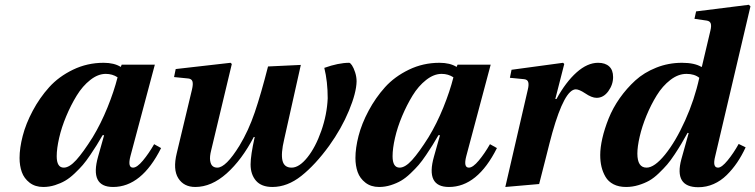

<svg xmlns="http://www.w3.org/2000/svg" viewBox="-20 -762 3127 795"><path d="M214.8 -115.2Q214.8 -67.9 244.1 -67.9Q267.1 -67.9 295.7 -99.4Q324.2 -130.9 363.8 -193.8Q397.9 -250 425 -316.9Q452.1 -383.8 466.8 -441.9Q445.3 -456.1 418 -456.1Q385.7 -456.1 353.8 -430.9Q321.8 -405.8 297.6 -366.2Q273.4 -326.7 254.2 -280.8Q234.9 -234.9 224.9 -190.9Q214.8 -147 214.8 -115.2ZM61 -107.9Q61 -148.9 74 -199.2Q86.9 -249.5 115.5 -303.2Q144 -356.9 183.6 -400.9Q223.1 -444.8 282.2 -473.4Q341.3 -502 409.2 -502Q452.6 -502 480 -484.9L483.9 -494.1H621.1L520 -115.2Q507.8 -67.9 530.8 -67.9Q547.4 -67.9 571.8 -97.2Q596.2 -126.5 618.2 -165L647 -148.9Q566.4 12.2 448.2 12.2Q350.6 12.2 386.2 -113.8L411.1 -202.1H404.8Q389.6 -176.3 380.4 -161.1Q371.1 -146 353.8 -120.4Q336.4 -94.7 323 -79.1Q309.6 -63.5 289.3 -44.2Q269 -24.9 250.2 -13.9Q231.4 -2.9 207.8 4.6Q184.1 12.2 159.2 12.2Q125.5 12.2 102.5 -5.6Q79.6 -23.4 70.3 -49.6Q61 -75.7 61 -107.9Z M700.7 -442.9 707.5 -476.1 934.6 -502 939.9 -497.1 854.5 -140.1Q847.7 -113.3 850.1 -97.2Q852.5 -81.1 860.1 -74.5Q867.7 -67.9 879.9 -67.9Q915.5 -67.9 971.7 -159.2Q1008.8 -220.2 1034.9 -296.9Q1061 -373.5 1089.8 -486.8L1225.6 -493.2L1156.7 -185.1Q1142.6 -126 1149.7 -96.9Q1156.7 -67.9 1187.5 -67.9Q1218.8 -67.9 1252.7 -110.1Q1286.6 -152.3 1310.3 -220Q1334 -287.6 1336.9 -355Q1336.9 -424.3 1322.8 -481Q1381.8 -502 1425.8 -502Q1430.2 -502 1437.3 -491.7Q1444.3 -481.4 1450.4 -462.6Q1456.5 -443.8 1456.5 -424.8Q1455.6 -377.9 1424.8 -303.7Q1394 -229.5 1342.8 -158.2Q1285.6 -79.6 1227.8 -33.7Q1169.9 12.2 1107.9 12.2Q1062.5 12.2 1040 -13.7Q1017.6 -39.6 1017.6 -81.1Q1017.6 -118.7 1034.7 -194.8H1030.8Q981.4 -100.1 918.5 -43.9Q855.5 12.2 788.6 12.2Q741.2 12.2 718.3 -23.9Q695.3 -60.1 711.9 -127.9L774.9 -391.1Q780.3 -414.1 776.9 -424.8Q773.4 -435.5 759.8 -437Z M1605.5 -115.2Q1605.5 -67.9 1634.8 -67.9Q1657.7 -67.9 1686.3 -99.4Q1714.8 -130.9 1754.4 -193.8Q1788.6 -250 1815.7 -316.9Q1842.8 -383.8 1857.4 -441.9Q1835.9 -456.1 1808.6 -456.1Q1776.4 -456.1 1744.4 -430.9Q1712.4 -405.8 1688.2 -366.2Q1664.1 -326.7 1644.8 -280.8Q1625.5 -234.9 1615.5 -190.9Q1605.5 -147 1605.5 -115.2ZM1451.7 -107.9Q1451.7 -148.9 1464.6 -199.2Q1477.5 -249.5 1506.1 -303.2Q1534.7 -356.9 1574.2 -400.9Q1613.8 -444.8 1672.9 -473.4Q1731.9 -502 1799.8 -502Q1843.3 -502 1870.6 -484.9L1874.5 -494.1H2011.7L1910.6 -115.2Q1898.4 -67.9 1921.4 -67.9Q1938 -67.9 1962.4 -97.2Q1986.8 -126.5 2008.8 -165L2037.6 -148.9Q1957 12.2 1838.9 12.2Q1741.2 12.2 1776.9 -113.8L1801.8 -202.1H1795.4Q1780.3 -176.3 1771 -161.1Q1761.7 -146 1744.4 -120.4Q1727.1 -94.7 1713.6 -79.1Q1700.2 -63.5 1679.9 -44.2Q1659.7 -24.9 1640.9 -13.9Q1622.1 -2.9 1598.4 4.6Q1574.7 12.2 1549.8 12.2Q1516.1 12.2 1493.2 -5.6Q1470.2 -23.4 1460.9 -49.6Q1451.7 -75.7 1451.7 -107.9Z M2072.3 12.2 2165.5 -391.1Q2170.4 -411.1 2167.2 -421.9Q2164.1 -432.6 2150.4 -434.1L2091.3 -439.9L2098.1 -473.1L2311.5 -502L2316.4 -497.1L2279.3 -352.1H2284.2Q2322.8 -422.4 2367.4 -462.2Q2412.1 -502 2456.5 -502Q2485.8 -502 2502.2 -487.1Q2518.6 -472.2 2518.6 -442.9Q2518.6 -411.6 2498.8 -384.3Q2479 -356.9 2450.2 -356.9Q2430.2 -356.9 2402.3 -376Q2377.9 -392.1 2364.3 -392.1Q2317.9 -392.1 2267.1 -212.9Q2257.3 -177.7 2239 -104.2Q2220.7 -30.8 2212.4 0Z M2619.1 -126Q2619.1 -67.9 2657.2 -67.9Q2689.9 -67.9 2733.9 -122.1Q2777.8 -176.3 2816.9 -263.2Q2856 -350.1 2875.5 -439.9Q2855.5 -456.1 2822.3 -456.1Q2788.1 -456.1 2755.6 -430.9Q2723.1 -405.8 2699.2 -366.9Q2675.3 -328.1 2656.7 -283Q2638.2 -237.8 2628.7 -196.3Q2619.1 -154.8 2619.1 -126ZM2465.3 -120.1Q2465.3 -150.9 2474.1 -189.5Q2482.9 -228 2500.2 -271.5Q2517.6 -314.9 2546.1 -355.5Q2574.7 -396 2610.8 -429Q2647 -461.9 2697.3 -481.9Q2747.6 -502 2804.2 -502Q2855.5 -502 2884.3 -484.9L2886.2 -485.8L2921.4 -634.8Q2926.3 -654.8 2922.9 -664.8Q2919.4 -674.8 2906.2 -676.8L2855.5 -684.1L2862.3 -714.8L3080.6 -742.2L3087.4 -735.8L2941.4 -115.2Q2929.2 -67.9 2953.1 -67.9Q2968.3 -67.9 2992.7 -97.7Q3017.1 -127.4 3038.6 -166L3067.4 -151.9Q3051.3 -117.2 3032.2 -89.1Q3013.2 -61 2989 -37.1Q2964.8 -13.2 2934.8 0Q2904.8 13.2 2871.6 13.2Q2770 13.2 2801.3 -103L2831.5 -210.9L2827.1 -211.9Q2811 -183.6 2801.5 -167.2Q2792 -150.9 2774.2 -123.8Q2756.3 -96.7 2742.4 -80.6Q2728.5 -64.5 2708 -44.7Q2687.5 -24.9 2668 -13.9Q2648.4 -2.9 2623.5 4.6Q2598.6 12.2 2572.3 12.2Q2542 12.2 2520.3 1Q2498.5 -10.3 2487.1 -30Q2475.6 -49.8 2470.5 -71.8Q2465.3 -93.8 2465.3 -120.1Z"/></svg>

Font: Linguistics Pro
Style: Bold Italic
Weight: 700
Italic angle: -12°
Designer: Stefan Peev, Context Ltd
Foundry: Stefan Peev, Context Ltd
Version: Version 001.000